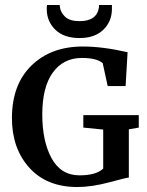

<svg xmlns="http://www.w3.org/2000/svg" viewBox="-20 -744 592 772"><path d="M291 8Q168 8 98 -69.5Q28 -147 28 -269Q28 -404 106.5 -480.5Q185 -557 313 -557Q393 -557 493 -534L485 -398H413L393 -490Q369 -511 309 -511Q235 -511 192.5 -452.5Q150 -394 150 -284Q150 -176 187.5 -107.5Q225 -39 300 -39Q366 -39 395 -66V-223L315 -231V-281H538V-231L498 -224V-30Q490 -30 419.5 -11Q349 8 291 8ZM300 -591Q237 -591 202.5 -624.5Q168 -658 168 -708Q168 -718 169 -724H220Q220 -719 221 -715Q224 -693 242.5 -676Q261 -659 300 -659Q370 -659 378 -715V-724H430V-708Q430 -658 395.5 -624.5Q361 -591 300 -591Z"/></svg>

Font: Aikya SemiBold
Style: Regular
Weight: 600
Designer: Neelakash Kshetrimayum (Latin subset based on Merriweather by Eben Sorkin)
Foundry: Brand New Type
Version: Version 1.00 b005